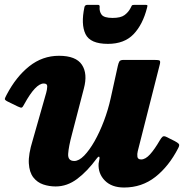

<svg xmlns="http://www.w3.org/2000/svg" viewBox="-26 -774 815 814"><path d="M2 -372Q42 -448.5 98 -493Q154 -537.5 224 -537.5Q296 -537.5 321.2 -499.5Q346.5 -461.5 329.5 -398.5L279 -204.5Q265 -152.5 263 -122Q261 -91.5 289 -91.5Q308.5 -91.5 330.8 -114.2Q353 -137 374.8 -175.2Q396.5 -213.5 414.5 -261Q432.5 -308.5 443.5 -358.5L473.5 -494.5Q476 -506 479.8 -513Q483.5 -520 498 -520H627.5Q645.5 -520 650.2 -517.5Q655 -515 651.5 -501L558 -133Q555 -121.5 556.5 -109.8Q558 -98 572.5 -98Q590.5 -98 610 -119.5Q629.5 -141 651.5 -179Q657.5 -189.5 663 -194.2Q668.5 -199 679.5 -193.5L714.5 -176Q727 -169.5 731.8 -164.2Q736.5 -159 729.5 -146Q690 -69 632.8 -24Q575.5 21 500 21Q447.5 21 418.5 -8.5Q389.5 -38 392 -80.5L396 -102.5Q396.5 -110 393 -109.8Q389.5 -109.5 384 -102Q344 -47.5 301.2 -15.5Q258.5 16.5 210 16.5Q182.5 16.5 157.2 8Q132 -0.5 115.2 -22Q98.5 -43.5 96.2 -81.5Q94 -119.5 112.5 -179L170 -381Q173.5 -393 174.2 -406.5Q175 -420 159.5 -420Q125 -420 77.5 -333.5Q71 -320.5 66.8 -318.2Q62.5 -316 49.5 -322.5L6.5 -343.5Q-6.5 -350 -5.5 -355Q-4.5 -360 2 -372ZM431.5 -588Q356.5 -588 336.5 -629.5Q316.5 -671 332 -744Q334 -753.5 345.5 -753.5H389Q397 -753.5 396.5 -745.5Q394.5 -725.5 404.8 -711.8Q415 -698 451.5 -698Q486 -698 502.2 -710.2Q518.5 -722.5 527 -739Q530.5 -746 532.5 -749.8Q534.5 -753.5 543.5 -753.5H590Q598 -753.5 598.8 -751.2Q599.5 -749 597.5 -741.5Q579.5 -670 540.2 -629Q501 -588 431.5 -588Z"/></svg>

Font: Besley* Heavy
Style: Italic
Weight: 800
Italic angle: -13°
Designer: Owen Earl
Foundry: indestructible type*
Version: Version 3.000; ttfautohint (v1.8.3)